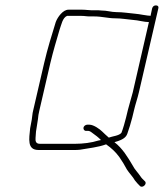

<svg xmlns="http://www.w3.org/2000/svg" viewBox="-20 -642 619 713"><path d="M299 -156H307C311 -156 316 -154 322 -149C336 -139 344 -133 355 -122L345 -120C320 -112 288 -108 259 -108H128C113 -108 111 -118 112 -130L113 -144C113 -149 114 -157 116 -168L121 -200C122 -210 123 -220 126 -231L167 -408C178 -454 189 -490 201 -531C208 -550 212 -576 229 -583H282C295 -583 301 -581 313 -581H330C359 -581 381 -574 407 -574C431 -574 451 -570 474 -568C493 -567 515 -560 533 -560L473 -299C468 -279 459 -251 455 -234L448 -205C445 -192 436 -161 431 -149C423 -138 397 -136 384 -131C375 -139 367 -146 359 -154C351 -162 328 -179 312 -179H304C298 -179 291 -174 290 -168C289 -162 293 -156 299 -156ZM356 -603C349 -604 342 -604 335 -604H318C307 -604 299 -606 286 -606H234C214 -606 194 -579 187 -560C172 -511 157 -464 144 -408L103 -231C100 -220 100 -209 98 -198L92 -166C88 -126 80 -85 123 -85H254C263 -85 270 -85 277 -86C311 -92 344 -95 374 -106C394 -92 409 -78 423 -59C433 -45 443 -28 451 -13C459 0 474 15 481 28C488 37 493 42 500 49C510 58 528 40 518 31C512 25 506 20 501 12C494 1 479 -14 473 -27C454 -59 435 -91 405 -114L418 -118C432 -123 448 -130 453 -146C458 -159 467 -189 471 -205L478 -234C482 -252 491 -278 496 -300L568 -611C570 -618 566 -622 559 -622C552 -622 547 -618 545 -611L539 -583C536 -584 533 -584 530 -584L510 -587C500 -589 491 -590 482 -591C459 -593 437 -597 412 -597C393 -597 378 -603 356 -603Z"/></svg>

Font: Electronic
Style: ExLtIt
Weight: 200
Version: Version 1.011